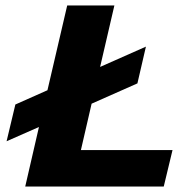

<svg xmlns="http://www.w3.org/2000/svg" viewBox="-20 -680 702 700"><path d="M275 -133H609L577 0H72L122 -217L4 -165L36 -299L153 -351L225 -660H397L345 -436L512 -510L481 -376L314 -302Z"/></svg>

Font: Elaine Sans
Style: Bold Italic
Weight: 700
Italic angle: -13°
Designer: Wei Huang
Foundry: Wei Huang
Version: Version 2.001;December 24, 2019;FontCreator 12.0.0.2547 64-b